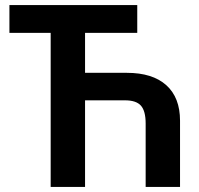

<svg xmlns="http://www.w3.org/2000/svg" viewBox="-20 -734 783 754"><path d="M519 -714V-605H314V-448H478Q579 -448 633 -399.5Q687 -351 687 -260V0H552V-249Q552 -298 533.5 -319Q515 -340 471 -340H314V0H179V-605H17V-714Z"/></svg>

Font: Noto Sans Display SemiBold
Style: Regular
Weight: 600
Designer: Monotype Design Team
Foundry: Monotype Imaging Inc.
Version: Version 2.003